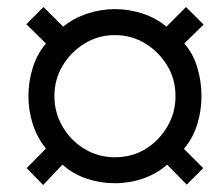

<svg xmlns="http://www.w3.org/2000/svg" viewBox="-20 -621 625 547"><path d="M103 -94 56 -142 111 -198Q86 -228 73.5 -267Q61 -306 61 -347Q61 -389 73.5 -428.5Q86 -468 111 -497L55 -552L104 -601L160 -545Q189 -569 228 -582Q267 -595 307 -595Q349 -595 387.5 -582Q426 -569 454 -545L510 -601L560 -551L505 -497Q530 -469 542 -429Q554 -389 554 -347Q554 -306 542 -267Q530 -228 504 -197L559 -142L512 -95L456 -152Q427 -126 388 -112.5Q349 -99 307 -99Q266 -99 227 -112Q188 -125 158 -152ZM307 -173Q356 -173 394.5 -196.5Q433 -220 456.5 -260Q480 -300 480 -347Q480 -395 456.5 -434Q433 -473 394 -497Q355 -521 307 -521Q260 -521 221 -497Q182 -473 158.5 -434Q135 -395 135 -347Q135 -300 158.5 -260Q182 -220 221 -196.5Q260 -173 307 -173Z"/></svg>

Font: Archivo SemiExpanded Medium
Style: Italic
Weight: 500
Width: 6
Italic angle: -10°
Designer: Hector Gatti
Foundry: Omnibus-Type
Version: Version 2.001